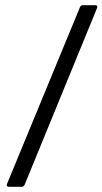

<svg xmlns="http://www.w3.org/2000/svg" viewBox="-20 -720 395 740"><path d="M15 0H63C69 0 72 -3 75 -8L354 -689C357 -696 354 -700 347 -700H299C294 -700 290 -697 288 -692L7 -11C4 -4 8 0 15 0Z"/></svg>

Font: Barlow Semi Condensed
Style: Italic
Weight: 400
Width: 4
Italic angle: -7°
Designer: Jeremy Tribby
Foundry: Tribby Type
Version: Version 1.422;hotconv 1.0.109;makeotfexe 2.5.65596